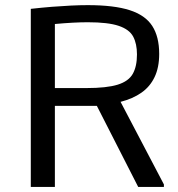

<svg xmlns="http://www.w3.org/2000/svg" viewBox="-20 -735 701 755"><path d="M101.1 0V-700.2Q145 -705.1 184.6 -708.3Q224.1 -711.4 259.3 -713.1Q294.4 -714.8 325.2 -714.8Q428.2 -714.8 489.7 -695.1Q551.3 -675.3 578.6 -633.1Q606 -590.8 606 -522.9Q606 -469.7 587.9 -431.9Q569.8 -394 535.9 -370.4Q502 -346.7 454.1 -334.5L624.5 -9.8V0H523.4L360.8 -318.8H195.8V0ZM195.8 -388.7H319.8Q399.9 -388.7 442.9 -402.1Q485.8 -415.5 502.2 -444.8Q518.6 -474.1 518.6 -521Q518.6 -563 503.7 -591.1Q488.8 -619.1 447 -633.3Q405.3 -647.5 325.2 -647.5Q298.3 -647.5 265.9 -645.8Q233.4 -644 195.8 -640.6Z"/></svg>

Font: Comme
Style: Regular
Weight: 400
Designer: Vernon Adams
Foundry: Vernon Adams
Version: Version 1.000;gftools[0.9.27]